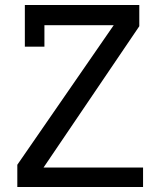

<svg xmlns="http://www.w3.org/2000/svg" viewBox="-20 -745 640 765"><path d="M535 -725V-640.5L153.5 -77.5H550V0H49V-88.5L433 -644.5H157V-559H79V-725Z"/></svg>

Font: JuliaMono
Style: Regular
Weight: 400
Monospace: yes
Designer: cormullion
Foundry: corm
Version: Version 0.055; ttfautohint (v1.8.4)